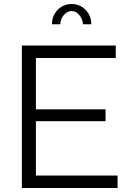

<svg xmlns="http://www.w3.org/2000/svg" viewBox="-20 -937 649 957"><path d="M281 -816H239Q239 -859 267.5 -888Q296 -917 337 -917Q378 -917 406.5 -888Q435 -859 435 -816H394Q391 -844 374.5 -863Q358 -882 337 -882Q315 -882 298 -862Q281 -842 281 -816ZM566 -62V0H89V-710H557V-648H159V-392H506V-333H159V-62Z"/></svg>

Font: Raleway-v4020
Style: Regular
Weight: 400
Designer: Matt McInerney, Pablo Impallari, Rodrigo Fuenzalida
Foundry: Matt McInerney, Pablo Impallari, Rodrigo Fuenzalida
Version: Version 4.020;PS 004.020;hotconv 1.0.88;makeotf.lib2.5.64775